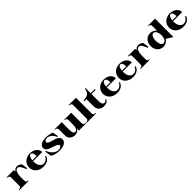

<svg xmlns="http://www.w3.org/2000/svg" viewBox="700 -2994 5304 5304"><g transform="rotate(-45 3352.5 -342.0)"><path d="M298 -93V-215C298 -371 339 -473 413 -473C473 -473 511 -407 565 -274H597L572 -454C536 -489 485 -515 430 -515C382 -515 333 -488 298 -438V-500H14V-483C60 -479 101 -470 101 -407V-93C101 -28 60 -22 14 -18V0H373V-18C329 -22 298 -28 298 -93Z M952 15C1122 15 1183 -76 1208 -145L1181 -161C1150 -87 1083 -40 1017 -40C927 -40 858 -114 851 -255C850 -270 850 -284 850 -298H1208C1208 -416 1104 -515 936 -515C765 -515 648 -398 648 -245C652 -97 765 15 952 15ZM852 -330C860 -425 896 -486 941 -486C982 -486 1018 -448 1021 -330Z M1575 15C1719 15 1853 -33 1853 -148C1853 -254 1742 -292 1640 -319C1554 -345 1475 -363 1475 -419C1475 -457 1517 -482 1571 -482C1659 -482 1746 -418 1797 -300H1825L1795 -468C1737 -498 1634 -514 1565 -514C1427 -514 1301 -466 1302 -357C1302 -257 1410 -223 1513 -191C1605 -159 1680 -136 1680 -84C1680 -44 1637 -18 1570 -18C1476 -18 1363 -86 1302 -248H1274L1301 -62C1356 -9 1479 15 1575 15Z M2184 15C2255 15 2315 -19 2344 -77V-1H2628V-18C2581 -21 2541 -31 2541 -93V-500L2271 -501V-483C2315 -479 2344 -473 2344 -408V-217C2344 -105 2302 -45 2251 -45C2209 -45 2171 -77 2171 -181V-500L1890 -501V-483C1942 -480 1975 -473 1975 -408V-170C1975 -50 2078 15 2184 15Z M2641 -18V0H3015V-18C2971 -22 2926 -28 2926 -93V-700H2641V-683C2686 -679 2729 -670 2729 -607V-93C2729 -28 2687 -22 2641 -18Z M3025 -468H3105V-182C3105 -55 3197 16 3302 16C3396 16 3451 -9 3493 -77L3469 -98C3448 -62 3416 -42 3386 -42C3340 -42 3302 -87 3302 -195V-468H3465V-500H3302V-700H3274C3265 -567 3199 -501 3025 -500Z M3833 15C4003 15 4064 -76 4089 -145L4062 -161C4031 -87 3964 -40 3898 -40C3808 -40 3739 -114 3732 -255C3731 -270 3731 -284 3731 -298H4089C4089 -416 3985 -515 3817 -515C3646 -515 3529 -398 3529 -245C3533 -97 3646 15 3833 15ZM3733 -330C3741 -425 3777 -486 3822 -486C3863 -486 3899 -448 3902 -330Z M4453 15C4623 15 4684 -76 4709 -145L4682 -161C4651 -87 4584 -40 4518 -40C4428 -40 4359 -114 4352 -255C4351 -270 4351 -284 4351 -298H4709C4709 -416 4605 -515 4437 -515C4266 -515 4149 -398 4149 -245C4153 -97 4266 15 4453 15ZM4353 -330C4361 -425 4397 -486 4442 -486C4483 -486 4519 -448 4522 -330Z M5037 -93V-215C5037 -371 5078 -473 5152 -473C5212 -473 5250 -407 5304 -274H5336L5311 -454C5275 -489 5224 -515 5169 -515C5121 -515 5072 -488 5037 -438V-500H4753V-483C4799 -479 4840 -470 4840 -407V-93C4840 -28 4799 -22 4753 -18V0H5112V-18C5068 -22 5037 -28 5037 -93Z M5633 15C5714 15 5790 -25 5833 -97L6011 15H6016V-700H5733V-688C5779 -681 5820 -670 5820 -607V-426C5773 -483 5707 -515 5634 -515C5491 -515 5394 -396 5394 -247C5394 -99 5491 15 5633 15ZM5709 -50C5646 -50 5597 -125 5597 -249C5597 -379 5644 -454 5707 -454C5759 -454 5820 -379 5820 -247C5820 -119 5760 -50 5709 -50Z M6419 15C6589 15 6650 -76 6675 -145L6648 -161C6617 -87 6550 -40 6484 -40C6394 -40 6325 -114 6318 -255C6317 -270 6317 -284 6317 -298H6675C6675 -416 6571 -515 6403 -515C6232 -515 6115 -398 6115 -245C6119 -97 6232 15 6419 15ZM6319 -330C6327 -425 6363 -486 6408 -486C6449 -486 6485 -448 6488 -330Z"/></g></svg>

Font: Sprat
Style: Bold
Weight: 700
Designer: Ethan Nakache
Foundry: Collletttivo
Version: Version 2.000;Glyphs 3.2 (3217)